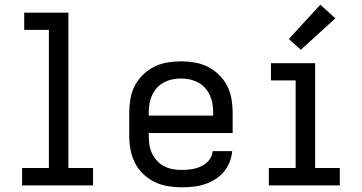

<svg xmlns="http://www.w3.org/2000/svg" viewBox="-20 -789 1540 817"><path d="M74 0V-74H188V-662H83V-735H271V-74H376V0Z M752 8Q723 8 693.5 3Q664 -2 637.5 -15Q611 -28 589.5 -48.5Q568 -69 554.5 -95.5Q541 -122 535.5 -151Q530 -180 530 -210V-310Q530 -339 535 -368.5Q540 -398 553.5 -424Q567 -450 588.5 -471Q610 -492 636 -505Q662 -518 691.5 -523Q721 -528 750 -528Q779 -528 808.5 -523Q838 -518 864 -505Q890 -492 911.5 -471Q933 -450 946.5 -424Q960 -398 965 -368.5Q970 -339 970 -310V-223H613V-210Q613 -191 616 -172Q619 -153 627 -136Q635 -119 648.5 -104.5Q662 -90 678.5 -81.5Q695 -73 714 -69.5Q733 -66 752 -66Q774 -66 795 -69Q816 -72 835.5 -81Q855 -90 869 -107Q883 -124 885 -146H968Q966 -121 956.5 -98Q947 -75 931 -56.5Q915 -38 894 -25Q873 -12 849.5 -4.5Q826 3 801.5 5.5Q777 8 752 8ZM613 -297H887V-310Q887 -329 884 -347.5Q881 -366 873 -383.5Q865 -401 852.5 -415Q840 -429 823 -438Q806 -447 787.5 -451Q769 -455 750 -455Q731 -455 712.5 -451Q694 -447 677 -438Q660 -429 647.5 -415Q635 -401 627 -383.5Q619 -366 616 -347.5Q613 -329 613 -310Z M1124 0V-74H1238V-447H1133V-520H1321V-74H1426V0ZM1260 -577 1209 -623 1343 -769 1407 -711Z"/></svg>

Font: Zed Sans Extended
Style: Regular
Weight: 400
Width: 7
Designer: Belleve Invis
Foundry: Belleve Invis
Version: Version 1.0.0; ttfautohint (v1.8.4)